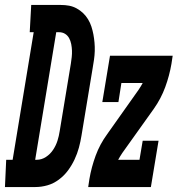

<svg xmlns="http://www.w3.org/2000/svg" viewBox="-79 -755 717 775"><path d="M-59 0 -54 -110H-28L57 -625H41L47 -735H166Q184 -735 200 -732Q216 -729 230.5 -721Q245 -713 256.5 -702Q268 -691 276.5 -677Q285 -663 290 -647.5Q295 -632 298 -616Q301 -600 302.5 -583Q304 -566 303.5 -549Q303 -532 300.5 -514.5Q298 -497 295 -480L250 -208Q246 -183 239.5 -159Q233 -135 222 -111.5Q211 -88 195.5 -67Q180 -46 158.5 -30Q137 -14 112.5 -7Q88 0 63 0ZM69 -110Q89 -110 106.5 -121.5Q124 -133 135.5 -150.5Q147 -168 153 -187Q159 -206 162 -226L207 -498Q209 -511 210.5 -524.5Q212 -538 211.5 -551Q211 -564 208.5 -577Q206 -590 200 -601Q194 -612 183.5 -618.5Q173 -625 159 -625H148L63 -110ZM277 0 282 -33Q290 -80 307 -126.5Q324 -173 354 -214L480 -392Q485 -399 489 -406Q493 -413 497 -420H411L399 -343H334L365 -530H618L613 -497Q605 -450 588 -403.5Q571 -357 542 -316L415 -138Q410 -131 406 -124Q402 -117 398 -110H484L497 -187H561L530 0Z"/></svg>

Font: Iosevka Curly Slab XBdEx
Style: Italic
Weight: 800
Width: 7
Italic angle: -9°
Monospace: yes
Designer: Belleve Invis
Foundry: Belleve Invis
Version: Version 11.1.0; ttfautohint (v1.8.3)